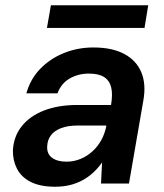

<svg xmlns="http://www.w3.org/2000/svg" viewBox="-20 -696 620 728"><path d="M189 12Q132 12 96 -6.5Q60 -25 44 -57Q28 -89 29 -127Q32 -179 62.5 -217.5Q93 -256 147 -277Q201 -298 274 -298H401Q408 -339 401.5 -365Q395 -391 374.5 -404Q354 -417 317 -417Q277 -417 244.5 -398.5Q212 -380 198 -342H80Q95 -396 132 -434.5Q169 -473 221.5 -494.5Q274 -516 334 -516Q405 -516 451 -491.5Q497 -467 516 -421.5Q535 -376 523 -312L469 0H363L367 -80Q353 -60 335 -43Q317 -26 294.5 -13.5Q272 -1 246 5.5Q220 12 189 12ZM232 -83Q260 -83 285.5 -93.5Q311 -104 331.5 -123Q352 -142 365 -166.5Q378 -191 383 -218V-220H274Q238 -220 212.5 -210.5Q187 -201 173.5 -183.5Q160 -166 159 -142Q157 -113 177 -98Q197 -83 232 -83ZM158 -590 173 -676H542L528 -590Z"/></svg>

Font: DM Sans SemiBold
Style: Italic
Weight: 600
Italic angle: -10°
Designer: Colophon Foundry, Jonny Pinhorn
Foundry: Colophon Foundry
Version: Version 4.004;gftools[0.9.30]